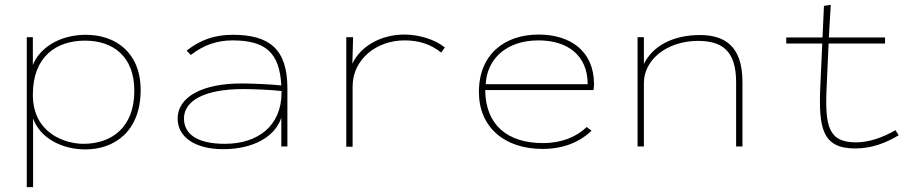

<svg xmlns="http://www.w3.org/2000/svg" viewBox="-20 -602 3790 789"><path d="M90 167H116V-115C145 -34 235 12 331 12C450 12 558 -62 558 -232C558 -387 454 -459 333 -459C224 -459 143 -405 115 -335V-449H90ZM323 -11C249 -11 115 -53 115 -213C115 -370 212 -435 329 -435C444 -435 532 -371 532 -229C532 -74 434 -11 323 -11Z M897 11C1021 11 1110 -40 1136 -118V0H1161V-240C1161 -401 1086 -459 937 -459C859 -459 802 -437 747 -394L764 -376C818 -418 874 -436 935 -436C1071 -436 1129 -386 1136 -251C1084 -256 1017 -259 972 -259C815 -259 710 -206 710 -114C710 -42 777 11 897 11ZM736 -115C736 -189 822 -236 980 -236C1022 -236 1091 -233 1137 -228C1137 -227 1137 -224 1137 -222C1137 -84 1039 -11 904 -11C789 -11 736 -52 736 -115Z M1403 1H1429V-247C1429 -358 1527 -436 1642 -436C1699 -436 1748 -422 1793 -386L1808 -407C1768 -440 1701 -460 1641 -460C1546 -460 1461 -412 1428 -340L1431 -449H1403Z M2210 10C2295 10 2362 -18 2411 -65L2391 -80C2349 -40 2289 -14 2211 -14C2065 -14 1975 -89 1974 -232H2419C2420 -243 2421 -245 2421 -256C2421 -393 2323 -460 2193 -460C2053 -460 1948 -378 1948 -224C1948 -81 2051 10 2210 10ZM1976 -256C1981 -358 2059 -436 2193 -436C2312 -436 2395 -375 2395 -256Z M2600 0H2626V-261C2626 -355 2718 -433 2847 -434C2947 -434 3005 -394 3005 -264V0H3031V-266C3031 -418 2952 -458 2856 -458C2748 -458 2663 -415 2626 -339V-449H2600Z M3494 8C3559 8 3616 -12 3673 -46L3660 -67C3608 -37 3551 -17 3498 -17C3386 -17 3369 -80 3377 -244L3385 -423H3617V-448H3386L3394 -582L3366 -578L3360 -448H3211V-423H3359L3351 -248C3343 -72 3361 8 3494 8Z"/></svg>

Font: Inconsolata Expanded ExtraLight
Style: Regular
Weight: 200
Width: 7
Monospace: yes
Designer: Raph Levien, Cyreal, Brenton Simpson
Foundry: Raph Levien, Cyreal, Google
Version: Version 3.100